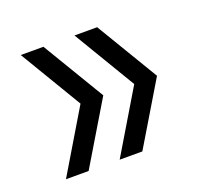

<svg xmlns="http://www.w3.org/2000/svg" viewBox="-80 -561 612 581"><g transform="rotate(-20 225.5 -270.0)"><path d="M183 -309V-231L40 -470H113L233 -270L113 -70H40ZM356 -309V-231L213 -470H286L406 -270L286 -70H213Z"/></g></svg>

Font: Uncut Sans Variable
Style: Regular
Weight: 400
Designer: Kasper Nordkvist
Foundry: UNCUT.wtf
Version: Version 1.303;Glyphs 3.1.2 (3151)